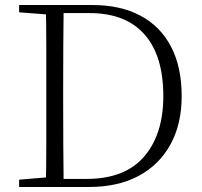

<svg xmlns="http://www.w3.org/2000/svg" viewBox="-20 -743 802 763"><path d="M56 0V-29L188 -40H198V0ZM162 0Q164 -83 164 -169Q164 -255 164 -357V-383Q164 -472 164 -556.5Q164 -641 162 -723H233Q232 -641 231.5 -556.5Q231 -472 231 -383V-357Q231 -255 231.5 -169Q232 -83 233 0ZM198 0V-32H324Q476 -32 552.5 -120.5Q629 -209 629 -361Q629 -522 554 -606.5Q479 -691 336 -691H198V-723H348Q458 -723 537.5 -681Q617 -639 659.5 -558Q702 -477 702 -361Q702 -250 657.5 -169Q613 -88 531 -44Q449 0 334 0ZM56 -694V-723H198V-684H188Z"/></svg>

Font: Noto Serif TC
Style: Regular
Weight: 200
Designer: Ryoko NISHIZUKA 西塚涼子 (kana & ideographs); Frank Grießhammer (Latin, Greek & Cyrillic); Wenlong ZHANG 张文龙 (bopomofo); San
Foundry: Adobe
Version: Version 2.001;hotconv 1.1.0;makeotfexe 2.6.0